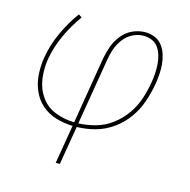

<svg xmlns="http://www.w3.org/2000/svg" viewBox="-107 -635 935 945"><g transform="rotate(15 360.0 -162.5)"><path d="M259 205H280L313 8Q360 7 406.5 -5.5Q453 -18 494.5 -47.5Q536 -77 565 -118Q594 -159 609.5 -205Q625 -251 633 -297Q637 -323 639 -349Q641 -375 638.5 -400Q636 -425 628.5 -448.5Q621 -472 606 -491.5Q591 -511 568 -520.5Q545 -530 519 -530Q486 -530 454.5 -515.5Q423 -501 401 -473Q379 -445 368 -413.5Q357 -382 351 -350L295 -11Q244 -12 198 -30Q152 -48 124 -87.5Q96 -127 89 -177Q82 -227 90 -278Q101 -341 129 -402.5Q157 -464 197 -519L180 -530Q139 -474 110 -410Q81 -346 70 -280Q63 -236 66 -192.5Q69 -149 86 -110.5Q103 -72 134 -45Q165 -18 206.5 -5.5Q248 7 292 8ZM316 -11 372 -347Q376 -375 385.5 -403.5Q395 -432 413.5 -457.5Q432 -483 459.5 -497Q487 -511 516 -511Q539 -511 559.5 -502Q580 -493 592 -475Q604 -457 610 -436Q616 -415 617.5 -392Q619 -369 617.5 -346Q616 -323 612 -300Q605 -257 591 -214Q577 -171 550 -132.5Q523 -94 485 -65.5Q447 -37 403.5 -25Q360 -13 316 -11Z"/></g></svg>

Font: Iosevka Sparkle Thin
Style: Italic
Weight: 100
Italic angle: -9°
Designer: Belleve Invis
Foundry: Belleve Invis
Version: Version 4.5.0; ttfautohint (v1.8.3)